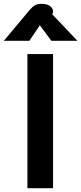

<svg xmlns="http://www.w3.org/2000/svg" viewBox="-58 -982 424 1002"><path d="M85 -700H219V0H85ZM95 -928Q111 -947 124.5 -954.5Q138 -962 159 -962Q188 -962 203.5 -950Q219 -938 219 -922Q219 -919 217 -913L215 -907L346 -769H210L150 -850L95 -769H-38Z"/></svg>

Font: Niramit
Style: Bold
Weight: 700
Designer: Katatrad Aksorn Co.,Ltd.
Foundry: Cadson Demak Co.,Ltd.
Version: Version 1.001; ttfautohint (v1.6)